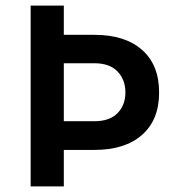

<svg xmlns="http://www.w3.org/2000/svg" viewBox="-20 -669 620 689"><path d="M90 0V-649H209V-517.5L182.5 -544H319Q428.5 -544 489.8 -490Q551 -436 551 -337Q551 -239 489.8 -185Q428.5 -131 319 -131H182.5L209 -157.5V0ZM209 -207.5 182.5 -234H319Q373.5 -234 401.8 -263Q430 -292 430 -337Q430 -383 401.8 -412.5Q373.5 -442 319 -442H182.5L209 -469Z"/></svg>

Font: Karla ExtraLight
Style: Bold
Weight: 700
Version: Version 2.001